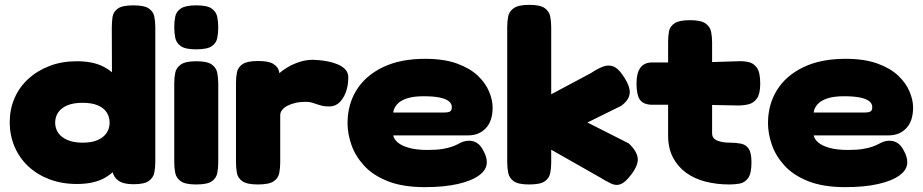

<svg xmlns="http://www.w3.org/2000/svg" viewBox="-20 -750 3797 790"><path d="M296 7Q234 7 183 -12.5Q132 -32 95.5 -66.5Q59 -101 39.5 -147.5Q20 -194 20 -247Q20 -300 39.5 -345.5Q59 -391 96 -425Q133 -459 183.5 -478.5Q234 -498 296 -498Q360 -498 402 -477.5Q444 -457 468 -422.5Q492 -388 502 -343.5Q512 -299 512 -252Q513 -200 503 -153Q493 -106 469 -70.5Q445 -35 403 -14Q361 7 296 7ZM320 -163Q358 -163 382.5 -174Q407 -185 419 -203.5Q431 -222 431 -245Q431 -269 419 -287.5Q407 -306 382.5 -316.5Q358 -327 319 -327Q282 -327 257 -316.5Q232 -306 219.5 -287.5Q207 -269 207 -245Q207 -222 219.5 -203.5Q232 -185 257.5 -174Q283 -163 320 -163ZM529 8Q488 8 467.5 -6.5Q447 -21 442 -47L440 -637Q440 -659 443 -680Q446 -701 464.5 -714.5Q483 -728 528 -728Q574 -728 592.5 -715Q611 -702 615 -681.5Q619 -661 619 -638V-83Q619 -61 615 -40Q611 -19 592.5 -5.5Q574 8 529 8Z M787 9Q742 9 723.5 -4.5Q705 -18 701 -39Q697 -60 697 -82V-408Q697 -430 701 -450.5Q705 -471 724 -484.5Q743 -498 788 -498Q833 -498 851.5 -484.5Q870 -471 874 -450Q878 -429 878 -406V-81Q878 -59 874 -38Q870 -17 851.5 -4Q833 9 787 9ZM787 -547Q742 -547 723.5 -560.5Q705 -574 701 -595Q697 -616 697 -638Q697 -661 701 -681.5Q705 -702 724 -715Q743 -728 788 -728Q833 -728 851.5 -714.5Q870 -701 874 -680Q878 -659 878 -637Q878 -615 874 -594Q870 -573 851.5 -560Q833 -547 787 -547Z M1041 9Q996 9 977 -4.5Q958 -18 954.5 -39.5Q951 -61 951 -83V-409Q951 -432 955 -452.5Q959 -473 978 -486Q997 -499 1042 -499Q1086 -499 1104.5 -487Q1123 -475 1127 -460.5Q1131 -446 1131 -438L1115 -429Q1117 -437 1130.5 -449.5Q1144 -462 1165.5 -474.5Q1187 -487 1213.5 -495.5Q1240 -504 1267 -504Q1276 -504 1293 -502.5Q1310 -501 1330.5 -497Q1351 -493 1370 -485Q1389 -477 1401 -464Q1413 -451 1413 -432Q1413 -382 1391.5 -347Q1370 -312 1335 -312Q1316 -312 1304 -315Q1292 -318 1282.5 -321.5Q1273 -325 1263 -328Q1253 -331 1237 -331Q1214 -331 1195 -326.5Q1176 -322 1162 -314.5Q1148 -307 1140.5 -297Q1133 -287 1133 -276V-81Q1133 -59 1129 -38Q1125 -17 1106 -4Q1087 9 1041 9Z M1728 20Q1637 20 1575.5 -4.5Q1514 -29 1478 -68.5Q1442 -108 1426 -154Q1410 -200 1410 -243Q1410 -320 1447 -379.5Q1484 -439 1555.5 -473.5Q1627 -508 1729 -508Q1807 -508 1860.5 -488.5Q1914 -469 1946 -438.5Q1978 -408 1992.5 -373Q2007 -338 2007 -308Q2007 -252 1979 -222.5Q1951 -193 1907 -193H1598Q1601 -177 1617 -163.5Q1633 -150 1663.5 -141.5Q1694 -133 1739 -133Q1776 -133 1800 -137Q1824 -141 1839.5 -146.5Q1855 -152 1866 -158Q1877 -164 1887 -167.5Q1897 -171 1910 -171Q1928 -171 1943 -161.5Q1958 -152 1970 -128Q1977 -115 1980 -104Q1983 -93 1983 -82Q1983 -52 1952 -29Q1921 -6 1864 7Q1807 20 1728 20ZM1598 -287H1809Q1823 -287 1831 -291Q1839 -295 1839 -309Q1839 -324 1826 -334Q1813 -344 1787.5 -349Q1762 -354 1723 -354Q1681 -354 1654 -345Q1627 -336 1613.5 -320.5Q1600 -305 1598 -287Z M2567 -160Q2601 -128 2604 -99Q2607 -70 2576 -30Q2553 0 2534.5 7.5Q2516 15 2496 6Q2476 -3 2447 -21L2248 -134V-81Q2248 -59 2244 -38Q2240 -17 2221.5 -4Q2203 9 2157 9Q2112 9 2093.5 -4.5Q2075 -18 2071 -39Q2067 -60 2067 -82V-639Q2067 -662 2071 -682.5Q2075 -703 2094 -716.5Q2113 -730 2158 -730Q2203 -730 2221.5 -716.5Q2240 -703 2244 -682Q2248 -661 2248 -638V-362L2411 -449Q2438 -467 2460 -475.5Q2482 -484 2501.5 -477.5Q2521 -471 2540 -444Q2574 -396 2571 -366.5Q2568 -337 2535 -314L2397 -246Z M2981 9Q2928 9 2882 -3Q2836 -15 2802 -40Q2768 -65 2748.5 -103Q2729 -141 2729 -192V-580Q2729 -603 2733 -622.5Q2737 -642 2756 -654.5Q2775 -667 2820 -667Q2864 -667 2883 -653.5Q2902 -640 2906 -619Q2910 -598 2910 -576V-201Q2910 -190 2916 -182.5Q2922 -175 2932.5 -171Q2943 -167 2955.5 -165Q2968 -163 2982 -163Q3008 -163 3028.5 -159Q3049 -155 3060.5 -138Q3072 -121 3072 -81Q3072 -36 3058 -17Q3044 2 3023 5.5Q3002 9 2981 9ZM2663 -493H2855L3018 -498Q3040 -499 3060.5 -494.5Q3081 -490 3094.5 -471Q3108 -452 3108 -406Q3108 -364 3094.5 -345Q3081 -326 3060.5 -321Q3040 -316 3017 -316L2865 -319H2659Q2625 -321 2612 -341Q2599 -361 2599 -407Q2599 -450 2615 -471.5Q2631 -493 2663 -493Z M3458 20Q3367 20 3305.5 -4.5Q3244 -29 3208 -68.5Q3172 -108 3156 -154Q3140 -200 3140 -243Q3140 -320 3177 -379.5Q3214 -439 3285.5 -473.5Q3357 -508 3459 -508Q3537 -508 3590.5 -488.5Q3644 -469 3676 -438.5Q3708 -408 3722.5 -373Q3737 -338 3737 -308Q3737 -252 3709 -222.5Q3681 -193 3637 -193H3328Q3331 -177 3347 -163.5Q3363 -150 3393.5 -141.5Q3424 -133 3469 -133Q3506 -133 3530 -137Q3554 -141 3569.5 -146.5Q3585 -152 3596 -158Q3607 -164 3617 -167.5Q3627 -171 3640 -171Q3658 -171 3673 -161.5Q3688 -152 3700 -128Q3707 -115 3710 -104Q3713 -93 3713 -82Q3713 -52 3682 -29Q3651 -6 3594 7Q3537 20 3458 20ZM3328 -287H3539Q3553 -287 3561 -291Q3569 -295 3569 -309Q3569 -324 3556 -334Q3543 -344 3517.5 -349Q3492 -354 3453 -354Q3411 -354 3384 -345Q3357 -336 3343.5 -320.5Q3330 -305 3328 -287Z"/></svg>

Font: Fredoka SemiExpanded
Style: Bold
Weight: 700
Width: 6
Designer: Ben Nathan
Foundry: Milena B. Brandão, Ben Nathan
Version: Version 2.001